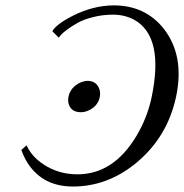

<svg xmlns="http://www.w3.org/2000/svg" viewBox="-20 -678 679 708"><path d="M278.3 -264.2Q241.7 -264.2 232.9 -295.9Q230 -308.6 232.4 -320.8Q239.7 -356 274.9 -373Q289.6 -379.4 302.7 -379.9Q334 -379.9 345.7 -351.6Q351.1 -336.9 348.1 -320.8Q340.8 -285.6 305.2 -270Q291.5 -264.2 278.3 -264.2ZM196.8 -539.1 172.9 -563Q188.5 -589.4 248 -619.6Q323.7 -657.7 398.9 -658.2Q516.1 -658.2 584.5 -571.3Q661.1 -472.2 629.4 -321.8Q597.7 -173.3 483.4 -78.1Q377 9.8 249 9.8Q129.4 9.8 74.2 -89.8Q64.9 -107.4 58.6 -125L78.1 -142.1Q99.1 -94.2 155.8 -62.5Q205.6 -35.2 265.6 -35.2Q398.4 -35.2 482.9 -176.3Q522.5 -242.7 538.6 -316.9Q586.4 -542.5 475.1 -605Q440.9 -623.5 398.4 -624Q359.4 -624 324.2 -615.2Q289.1 -606.4 266.8 -594Q244.6 -581.5 227.8 -569.1Q210.9 -556.6 203.6 -547.9Z"/></svg>

Font: Linux Libertine Display Slanted O
Style: Slanted
Weight: 400
Designer: Philipp H. Poll
Foundry: Philipp H. Poll
Version: Version 5.0.9